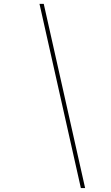

<svg xmlns="http://www.w3.org/2000/svg" viewBox="-20 -800 560 970"><path d="M388.5 150 179.5 -780.5H201L410 150Z"/></svg>

Font: Bodoni Moda SC
Style: Italic
Weight: 400
Italic angle: -13°
Designer: Owen Earl
Foundry: indestructible type
Version: Version 2.005